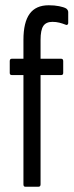

<svg xmlns="http://www.w3.org/2000/svg" viewBox="-20 -709 280 729"><path d="M76 0Q69 0 69 -9V-424H25Q17 -424 17 -432V-477Q17 -486 25 -486H69V-558Q69 -624 92.5 -656.5Q116 -689 165 -689Q187 -689 204.5 -685.5Q222 -682 231 -677Q239 -671 239 -663V-621Q239 -617 235.5 -615Q232 -613 227 -616Q217 -620 205 -623Q193 -626 179 -626Q155 -626 144.5 -610.5Q134 -595 134 -557V-486H212Q220 -486 220 -477V-432Q220 -424 212 -424H134V-9Q134 0 126 0Z"/></svg>

Font: Sofia Sans Extra Condensed
Style: Regular
Weight: 400
Designer: Botio Nikoltchev, Ani Petrova
Foundry: lettersoup
Version: Version 4.101